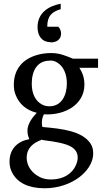

<svg xmlns="http://www.w3.org/2000/svg" viewBox="-20 -775 564 1028"><path d="M200 -27C223 -22 252 -20 277 -15C329 -5 396 8 396 69C396 81 393 94 387 108C368 154 320 186 254 186C231 186 211 182 195 174C158 156 123 121 123 69C123 17 159 -10 199 -25ZM246 -451C261 -451 274 -448 285 -441C318 -422 338 -381 338 -329C338 -264 309 -206 245 -206C230 -206 216 -209 204 -216C169 -235 150 -274 150 -327C150 -395 179 -450 245 -450ZM255 -491C225 -491 198 -487 173 -479C105 -458 54 -408 54 -321C54 -301 57 -283 64 -266C83 -217 123 -184 177 -171C160 -153 147 -136 139 -120C131 -104 127 -89 127 -76C127 -55 131 -45 137 -30C76 -19 31 20 31 91C31 111 35 130 44 147C72 204 133 233 219 233C294 233 359 208 403 175C440 147 479 103 479 45C479 25 474 8 465 -6C420 -74 311 -86 208 -95C207 -96 206 -99 205 -104C202 -126 207 -149 215 -163C276 -159 329 -175 366 -200C402 -225 432 -264 432 -322C432 -361 420 -388 405 -412H505V-461H370C337 -474 302 -491 254 -491ZM252 -548C283 -548 307 -564 307 -595C307 -611 300 -624 292 -632H233C233 -691 259 -712 305 -726V-755C240 -743 181 -706 181 -630C181 -581 206 -549 252 -549Z"/></svg>

Font: Veleka
Style: Regular
Weight: 400
Designer: Stefan Peev, Context Ltd, 2016; SIL International, 1997-2014.
Foundry: Stefan Peev, Context Ltd, 2016
Version: Version 1.000